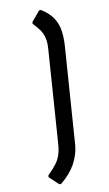

<svg xmlns="http://www.w3.org/2000/svg" viewBox="-129 -745 528 933"><g transform="rotate(-15 135.0 -278.5)"><path d="M46 140 8 98Q6 95 6 91.5Q6 88 10 84Q37 62 53.5 43.5Q70 25 79.5 2Q89 -21 94 -55L165 -503Q171 -538 167.5 -561Q164 -584 153.5 -602.5Q143 -621 126 -642Q123 -646 124 -649.5Q125 -653 128 -656L169 -697Q172 -700 175.5 -700Q179 -700 183 -697Q217 -671 233 -641.5Q249 -612 251.5 -577Q254 -542 247 -498L173 -33Q169 -4 159 21Q149 46 134.5 67.5Q120 89 101 107Q82 125 60 140Q56 143 52.5 143Q49 143 46 140Z"/></g></svg>

Font: Sofia Sans Hairline
Style: Italic
Weight: 1
Italic angle: -9°
Designer: Botio Nikoltchev, Ani Petrova
Foundry: lettersoup
Version: Version 4.102